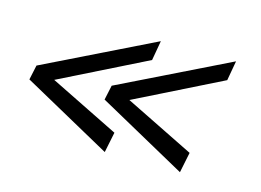

<svg xmlns="http://www.w3.org/2000/svg" viewBox="-57 -524 703 518"><g transform="rotate(15 294.5 -265.0)"><path d="M230 -237.8 238.8 -278.8 545.9 -429.2 536.1 -374 294.9 -253.9 488.8 -158.2 477.1 -101.1ZM20 -237.8 28.8 -278.8 335.9 -429.2 326.2 -374 85 -253.9 278.8 -158.2 267.1 -101.1Z"/></g></svg>

Font: Lobster-Regular
Style: Regular
Weight: 400
Designer: Pablo Impallari
Foundry: Pablo Impallari
Version: Version 1.007; ttfautohint (v1.1) -l 8 -r 50 -G 50 -x 14 -D 